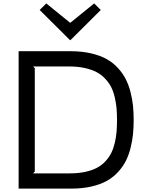

<svg xmlns="http://www.w3.org/2000/svg" viewBox="-20 -1112 863 1132"><path d="M386.2 -720.2H174.8L185.1 -710V-100.1L174.8 -89.8H391.1Q441.9 -89.8 482.4 -98.6Q522.9 -107.4 551.8 -122.8Q580.6 -138.2 602.1 -161.6Q623.5 -185.1 636.2 -210.7Q648.9 -236.3 656.7 -269.5Q664.6 -302.7 667.2 -334.5Q669.9 -366.2 669.9 -404.8Q669.9 -443.4 667 -474.9Q664.1 -506.3 656.2 -539.8Q648.4 -573.2 635.3 -598.9Q622.1 -624.5 600.3 -647.9Q578.6 -671.4 549.3 -686.8Q520 -702.1 478.8 -711.2Q437.5 -720.2 386.2 -720.2ZM768.1 -404.8Q768.1 -359.9 764.2 -321Q760.3 -282.2 749.8 -240Q739.3 -197.8 722.2 -163.8Q705.1 -129.9 676.8 -98.6Q648.4 -67.4 610.8 -46.1Q573.2 -24.9 519.8 -12.5Q466.3 0 400.9 0H89.8V-810.1H185.1H396Q461.9 -810.1 516.1 -797.6Q570.3 -785.2 608.4 -763.9Q646.5 -742.7 675.3 -711.2Q704.1 -679.7 721.4 -645.5Q738.8 -611.3 749.5 -569.1Q760.3 -526.9 764.2 -488Q768.1 -449.2 768.1 -404.8ZM535.2 -1091.8 574.2 -1053.2 395 -875H393.1L213.9 -1053.2L252.9 -1091.8L393.1 -978H395Z"/></svg>

Font: Sinkin Sans 400 Regular
Style: Regular
Weight: 400
Designer: Keith Bates
Foundry: K-Type
Version: Sinkin Sans (version 1.0)  by Keith Bates   •   © 2014   www